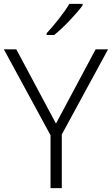

<svg xmlns="http://www.w3.org/2000/svg" viewBox="-20 -968 576 988"><path d="M405 -940V-948H337C311 -904 257 -836 220 -797V-788H259C309 -828 375 -899 405 -940ZM268 -332 64 -714H0L240 -272V0H298V-276L536 -714H472Z"/></svg>

Font: Noto Sans Kannada Light
Style: Regular
Weight: 300
Designer: Jelle Bosma - Monotype Design Team
Foundry: Monotype Imaging Inc.
Version: Version 2.005